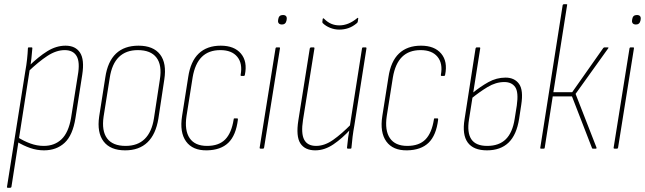

<svg xmlns="http://www.w3.org/2000/svg" viewBox="-20 -703 3050 908"><path d="M188 8Q155 8 123 -3Q91 -14 60 -33L64 -54Q92 -36 123.5 -24.5Q155 -13 187 -13Q238 -13 271 -44.5Q304 -76 316 -145L348 -347Q359 -409 342.5 -437.5Q326 -466 286 -466Q246 -466 204 -438.5Q162 -411 112 -363L115 -389Q162 -435 204 -461Q246 -487 290 -487Q337 -487 358.5 -454Q380 -421 369 -350L337 -145Q324 -63 285.5 -27.5Q247 8 188 8ZM17 185Q12 185 13 181L100 -368Q105 -395 108 -423Q111 -451 112 -475Q112 -479 116 -479H130Q133 -479 133 -475Q131 -451 128.5 -427Q126 -403 122 -383L121 -377L34 181Q33 185 28 185Z M572 8Q502 8 470 -34Q438 -76 449 -152L478 -337Q489 -412 528.5 -449.5Q568 -487 635 -487Q705 -487 737 -445.5Q769 -404 757 -327L729 -142Q717 -68 677.5 -30Q638 8 572 8ZM574 -13Q631 -13 664.5 -46Q698 -79 708 -143L736 -327Q747 -395 720 -430.5Q693 -466 632 -466Q576 -466 542.5 -433.5Q509 -401 499 -335L470 -152Q460 -84 486.5 -48.5Q513 -13 574 -13Z M958 8Q891 9 860 -34Q829 -77 841 -154L870 -338Q881 -413 920 -450Q959 -487 1024 -487Q1088 -487 1119.5 -449.5Q1151 -412 1138 -349Q1137 -344 1134 -344H1121Q1117 -344 1118 -349Q1128 -403 1102 -434.5Q1076 -466 1022 -466Q967 -466 934.5 -434Q902 -402 891 -337L862 -154Q852 -86 877 -49.5Q902 -13 959 -13Q1015 -13 1045 -43.5Q1075 -74 1085 -138Q1085 -143 1088 -143H1102Q1106 -143 1105 -137Q1096 -63 1060 -28Q1024 7 958 8Z M1213 0Q1207 0 1208 -5L1283 -474Q1284 -479 1289 -479H1300Q1305 -479 1304 -474L1229 -5Q1228 0 1224 0ZM1313 -587Q1304 -587 1299 -592Q1294 -597 1295 -606L1296 -613Q1299 -632 1318 -632Q1328 -632 1332.5 -627Q1337 -622 1336 -613L1335 -606Q1331 -587 1313 -587Z M1471 8Q1422 8 1400.5 -25Q1379 -58 1391 -134L1445 -474Q1447 -479 1451 -479H1462Q1468 -479 1467 -474L1413 -136Q1403 -72 1418.5 -42.5Q1434 -13 1475 -13Q1515 -13 1555.5 -41.5Q1596 -70 1642 -117L1638 -92Q1599 -49 1557 -20.5Q1515 8 1471 8ZM1625 0Q1621 0 1621 -4Q1623 -28 1626.5 -53Q1630 -78 1634 -99V-104L1692 -474Q1693 -479 1697 -479H1708Q1714 -479 1713 -474L1656 -111Q1651 -84 1647.5 -56.5Q1644 -29 1642 -4Q1642 0 1638 0ZM1584 -563Q1562 -563 1541 -571.5Q1520 -580 1506 -594Q1503 -598 1505 -604L1506 -613Q1507 -616 1508.5 -616.5Q1510 -617 1513 -614Q1529 -598 1546.5 -590.5Q1564 -583 1585 -583Q1628 -583 1669 -617Q1671 -619 1673 -618.5Q1675 -618 1674 -615L1672 -601Q1671 -598 1670.5 -596.5Q1670 -595 1667 -593Q1648 -577 1627.5 -570Q1607 -563 1584 -563Z M1905 8Q1838 9 1807 -34Q1776 -77 1788 -154L1817 -338Q1828 -413 1867 -450Q1906 -487 1971 -487Q2035 -487 2066.5 -449.5Q2098 -412 2085 -349Q2084 -344 2081 -344H2068Q2064 -344 2065 -349Q2075 -403 2049 -434.5Q2023 -466 1969 -466Q1914 -466 1881.5 -434Q1849 -402 1838 -337L1809 -154Q1799 -86 1824 -49.5Q1849 -13 1906 -13Q1962 -13 1992 -43.5Q2022 -74 2032 -138Q2032 -143 2035 -143H2049Q2053 -143 2052 -137Q2043 -63 2007 -28Q1971 7 1905 8Z M2283 8Q2219 8 2192 -29Q2165 -66 2177 -139L2229 -474Q2231 -479 2234 -479H2247Q2252 -479 2251 -474L2198 -138Q2188 -76 2209 -44.5Q2230 -13 2284 -13Q2340 -13 2372 -44.5Q2404 -76 2414 -141L2424 -204Q2433 -267 2416.5 -291Q2400 -315 2365 -315Q2325 -315 2286 -291.5Q2247 -268 2208 -236L2212 -261Q2251 -293 2289.5 -314.5Q2328 -336 2371 -336Q2413 -336 2434.5 -306.5Q2456 -277 2445 -207L2435 -141Q2423 -65 2385 -28.5Q2347 8 2283 8Z M2854 -479Q2857 -479 2857.5 -477.5Q2858 -476 2856 -474L2702 -259L2801 -5Q2802 0 2798 0H2784Q2781 0 2780 -2L2685 -247H2594L2556 -4Q2556 0 2551 0H2538Q2534 0 2535 -4L2641 -679Q2642 -683 2647 -683H2658Q2664 -683 2662 -679L2597 -267H2686L2833 -476Q2836 -479 2839 -479Z M2887 0Q2881 0 2882 -5L2957 -474Q2958 -479 2963 -479H2974Q2979 -479 2978 -474L2903 -5Q2902 0 2898 0ZM2987 -587Q2978 -587 2973 -592Q2968 -597 2969 -606L2970 -613Q2973 -632 2992 -632Q3002 -632 3006.5 -627Q3011 -622 3010 -613L3009 -606Q3005 -587 2987 -587Z"/></svg>

Font: Sofia Sans Condensed Thin
Style: Italic
Weight: 250
Italic angle: -9°
Version: Version 4.100